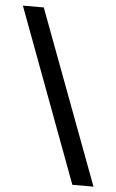

<svg xmlns="http://www.w3.org/2000/svg" viewBox="-52 -751 476 787"><g transform="rotate(5 186.0 -357.0)"><path d="M96 -714 363 0H276L10 -714Z"/></g></svg>

Font: Noto Serif Ottoman Siyaq
Style: Regular
Weight: 400
Designer: Sérgio Martins
Version: Version 1.005; ttfautohint (v1.8.4.7-5d5b)